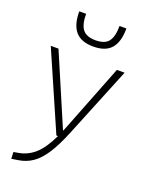

<svg xmlns="http://www.w3.org/2000/svg" viewBox="-182 -878 950 1207"><g transform="rotate(20 293.0 -274.5)"><path d="M48.3 234.4 46.4 189.9 79.1 184.1Q139.2 173.3 185.8 131.8Q232.4 90.3 275.4 0H264.6L38.6 -517.6H90.3L293 -43.9H294.9Q300.3 -56.6 305.7 -70.3L481 -517.6H532.7L340.8 -45.9Q302.7 47.4 265.4 105Q228 162.6 186 191.4Q144 220.2 90.8 228ZM290.5 -604.5Q209.5 -604.5 171.1 -648.7Q132.8 -692.9 132.8 -782.7H178.7Q178.7 -711.4 204.1 -679Q229.5 -646.5 290.5 -646.5Q353 -646.5 377.7 -679.7Q402.3 -712.9 402.3 -782.7H448.2Q448.2 -692.4 409.9 -648.4Q371.6 -604.5 290.5 -604.5Z"/></g></svg>

Font: Caskaydia Cove ExtraLight
Style: Regular
Weight: 200
Monospace: yes
Designer: Aaron Bell
Foundry: Saja Typeworks
Version: Version 4.300; ttfautohint (v1.8.3)